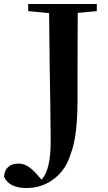

<svg xmlns="http://www.w3.org/2000/svg" viewBox="-94 -762 542 966"><path d="M393 -706 297 -697Q296 -599 296 -400V-259Q296 -74 262 11Q239 92 176 139Q117 184 39 184Q-48 184 -74 127Q-68 61 1 61Q42 61 86 109L115 142Q161 93 161 -49Q161 -81 159 -246Q157 -341 156 -429Q154 -555 153 -696L48 -706V-742H393Z"/></svg>

Font: `n[OS CN
Style: <[WOS[P|ûg*[NI>           
Weight: 700
Designer: Ryoko NISHIZUKA ¬âXZm¬º[P (kana & ideographs); Frank Grie√ühammer (Latin, Greek & Cyrillic); Wenlong ZHANG _ e¬á¬ü¬ô (b
Foundry: Adobe Systems Incorporated
Version: Version 1.00 April 7, 2017, initial release